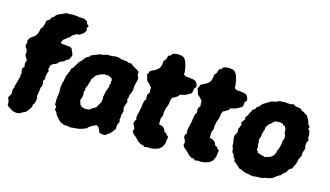

<svg xmlns="http://www.w3.org/2000/svg" viewBox="-85 -997 2228 1295"><g transform="rotate(15 1029.0 -349.5)"><path d="M90.8 20.2 73.8 18.2 56.6 12.6 49.4 5.8 27.6 -6.2 18.2 -17.2 19.4 -31 16.2 -48.6 8.2 -65.2 24.2 -96.4 24.4 -109 23.8 -123.8 31 -142.2 31.8 -155.2 38 -173 42.2 -189 45.4 -204.4 51.4 -220.6 50.6 -235 54 -246.4 50.2 -263.4 49.6 -279.8 62 -295.8 58 -314.8 65.6 -341 54 -358.4 46.6 -375.2 49.4 -393.8 45 -412.8 36.6 -420.8 31.4 -441.6 37.8 -456 34.2 -469.8 45.8 -491.4 53.6 -498 78.2 -515 89.8 -532.4 95.8 -549 99.8 -570.2 110.4 -582.2 118 -602.6 121.4 -618.4 125.2 -633.8 144.6 -645.8 150.6 -660.6 165.6 -670.6 179.2 -687.4 201.4 -699.4 211 -702 230.4 -712.6 245 -717.2 264.4 -716 282.6 -718.8 321.4 -715.6 328.6 -713.2 347 -712.8 372.4 -710.2 389.8 -698.4 395.6 -681.2 408.8 -672.8 400.4 -657 403.4 -639.4 398.8 -629.4 388 -615.8 372.8 -606 364.8 -599 344.6 -598 327.6 -588 316.4 -580.6 305 -565.4 292.2 -560.2 281.6 -547.4 269.8 -541.2 264.8 -535 255.2 -516.4 263.2 -509.8 278.8 -507.6 295.6 -506.8 322.6 -504 334.8 -498.2 342.8 -481.4 353.4 -454.8 349.4 -439.8 338.8 -420.4 323.8 -412 306.2 -397.2 302.8 -396.4 282.6 -388 265.6 -370.2 240.6 -360.2 227.8 -348.4 220.6 -320.6 227 -309.2 219.8 -290.6 216.8 -278 215.6 -266 216.6 -249.6 206 -233.2 211 -219.4 209 -199.8 202.8 -185.6 200.6 -165.8 198.4 -147.6 194 -127.8 198.2 -112 196 -89.8 190.2 -71.6 181 -60 182.2 -48.6 169.6 -28.2 157.6 -12.8 147.2 -1.8 126.2 7 115.6 15.6Z M519.6 15.6 494.4 17.8 462 20.6 443.4 15.4 420.4 16.2 412.8 11.2 393.2 4 382.6 -6.6 368.4 -20.8 355.6 -36.8 346.6 -57.6 335.2 -66 337.4 -89.4 326.8 -101.2 327 -119.6 326.6 -133.6 328.2 -155.2 330.8 -173.6 333.2 -190.2 332.2 -206 332.4 -225.8 336.6 -257.6 343.6 -274V-283.6L348 -305.2L357.4 -328.2L364.6 -343.6L367.8 -362L381.8 -374.8L389.8 -389.2L398.2 -402.2L405.4 -415.6L415 -426.4L430.4 -441.2L436.8 -452.6L450.8 -466L469.2 -474.8L471.4 -483.2L490.2 -490.6L505.6 -496.8L531 -507.6L551.2 -509L578.8 -516.8L613.4 -517L638.8 -520.6L660.8 -519.2L678.4 -512.4L687.8 -512.2L703.6 -509.2L718.6 -509.4L729.4 -502L750 -502.8L766.2 -490.6L781.4 -480.6L796.2 -473.8L815 -459.6L813 -438.8L818 -428.6L823.4 -412.8L817 -387.2L811 -362.2L809.6 -342.2L809 -329.8L804.2 -313.2L794 -291.8L793.2 -272.4L787.8 -263.2L793 -243L780.4 -209L780 -195.8L784.6 -177.6L775.8 -147.6L776.2 -133.2L773.2 -114L778.4 -104.8L766.2 -77.6L765.4 -64.2L765.6 -47.4L755.4 -36.6L748.6 -25.6L732.6 -9.2L718.2 0.6L706 10.4L687.6 9.6L666.6 7L661.2 -4.8L649.2 -29.4L636.2 -39.8L625 -36.4L607.8 -28.6L585.4 -14.2L573.2 -1.4L547.2 8.4L533.2 12.6ZM525 -125.8 541 -127.8 549.8 -126.6 562.4 -131 571.8 -139.4 581.6 -145.6 589.8 -149.6 600.6 -156.8 607 -168.2 611.4 -177 620.6 -191 624.4 -199.2 627.8 -223.2 625.6 -231.4 628.4 -245.2 631 -260.4 633.4 -270.8 636 -282.6 640.8 -292.2 644.4 -303.6 649.4 -315.4 646 -321.6 652.6 -337.6 651 -348.4 654 -358.4 647.4 -373.2 634.2 -378.8 624.6 -384.2 611.4 -382.8 594.4 -385.2 579.8 -379.6 566.6 -376 554.8 -368.2 542.6 -363.2 535 -353 528.8 -342.8 520.6 -334.4 516.4 -316.8 512.2 -305.8 509 -295 507.2 -283.6 502.6 -275.8 496.2 -260.8 497.6 -247.8 491.4 -234.6 493.8 -219.6 492.6 -205.8 490.8 -195.4 484 -180.4 484.2 -167.8 488.2 -161 489.2 -152 491.4 -146.4 500.8 -136.4 504.6 -131.8 518.4 -129.6Z M981 18.4 969.6 8.4H956.8L932.8 -6.2L925.8 -14.6L920.6 -19.6L901.8 -37.4L889.2 -47.2L879.8 -64L884.6 -82L878 -101.4L869.8 -112.6L871.6 -130L882.6 -146.2L878.6 -160.4L882.2 -183.2L887.8 -203L889 -215.2L893.4 -231.2L894.4 -243.6L898.6 -269.6L903 -284.4L911.4 -295.6L909.2 -315.6L910.6 -328.6L922.6 -345.2L920.4 -366.2L922.4 -378.8L903.2 -401.6L889.2 -413.2L883 -422.8L881.2 -434.4L872.8 -456.4L882.8 -474V-481L895.6 -490.6L919.4 -501.6L935.6 -513L947.6 -526.6L956 -552.6L956.8 -573.6L970.2 -588.8L980.2 -618.2L995.2 -623.8L1003 -636.2L1020.6 -642.2L1045.2 -644L1066.8 -640.8L1080.8 -635L1091.6 -623.6L1102.4 -602L1105.6 -586.2L1109.8 -577L1110.6 -565.6L1115 -540.4L1114 -523.6L1129.4 -512.4L1155.6 -511.2L1181.8 -507L1198.4 -501.2L1205.6 -494.2L1214 -478.8L1216 -462.6L1204.4 -448.6L1201.6 -426.2L1196.8 -413.2L1175.8 -401.6L1161.6 -393.2L1144.2 -388L1122.8 -384L1113.6 -370L1097.6 -360.4L1091 -355.4L1078.4 -350.4L1070.4 -332.4L1066.8 -304.8L1062 -288.2L1054.6 -270L1051.6 -254L1048.2 -240.6L1049.6 -225.2L1046.4 -211.6L1038.4 -193.6L1039.2 -174.4L1038 -155.6L1062.2 -148.4L1075.4 -138.4L1083.2 -126.4L1086.4 -114.6L1101.6 -108.6L1105.6 -100L1119.8 -88.6L1115.2 -56.8L1113.4 -42L1101.2 -14.6L1081.2 3L1070.8 7L1043.6 14.4L1024.4 16.6L1000.2 15Z M1335 18.4 1323.6 8.4H1310.8L1286.8 -6.2L1279.8 -14.6L1274.6 -19.6L1255.8 -37.4L1243.2 -47.2L1233.8 -64L1238.6 -82L1232 -101.4L1223.8 -112.6L1225.6 -130L1236.6 -146.2L1232.6 -160.4L1236.2 -183.2L1241.8 -203L1243 -215.2L1247.4 -231.2L1248.4 -243.6L1252.6 -269.6L1257 -284.4L1265.4 -295.6L1263.2 -315.6L1264.6 -328.6L1276.6 -345.2L1274.4 -366.2L1276.4 -378.8L1257.2 -401.6L1243.2 -413.2L1237 -422.8L1235.2 -434.4L1226.8 -456.4L1236.8 -474V-481L1249.6 -490.6L1273.4 -501.6L1289.6 -513L1301.6 -526.6L1310 -552.6L1310.8 -573.6L1324.2 -588.8L1334.2 -618.2L1349.2 -623.8L1357 -636.2L1374.6 -642.2L1399.2 -644L1420.8 -640.8L1434.8 -635L1445.6 -623.6L1456.4 -602L1459.6 -586.2L1463.8 -577L1464.6 -565.6L1469 -540.4L1468 -523.6L1483.4 -512.4L1509.6 -511.2L1535.8 -507L1552.4 -501.2L1559.6 -494.2L1568 -478.8L1570 -462.6L1558.4 -448.6L1555.6 -426.2L1550.8 -413.2L1529.8 -401.6L1515.6 -393.2L1498.2 -388L1476.8 -384L1467.6 -370L1451.6 -360.4L1445 -355.4L1432.4 -350.4L1424.4 -332.4L1420.8 -304.8L1416 -288.2L1408.6 -270L1405.6 -254L1402.2 -240.6L1403.6 -225.2L1400.4 -211.6L1392.4 -193.6L1393.2 -174.4L1392 -155.6L1416.2 -148.4L1429.4 -138.4L1437.2 -126.4L1440.4 -114.6L1455.6 -108.6L1459.6 -100L1473.8 -88.6L1469.2 -56.8L1467.4 -42L1455.2 -14.6L1435.2 3L1424.8 7L1397.6 14.4L1378.4 16.6L1354.2 15Z M1741.2 20 1727 18.2 1709.2 14 1686.6 10.6 1669.2 5.4 1658 -1.8 1635.8 -7.6 1629.6 -16.6 1614.8 -28 1603.8 -37.8 1592.4 -46.6V-57.4L1580.6 -73.2L1577.8 -86.6L1567.4 -98.2L1563.4 -107L1561.8 -126.8L1555.6 -138.6L1554.8 -151.2L1553.6 -167.6L1550 -188.2L1549 -210.2L1563.6 -239L1562.6 -265.2L1569.4 -276.6L1575.8 -296.2L1571.2 -308.6L1580.6 -324.2L1591.2 -337.4L1588 -350.2L1603 -370.4L1607.2 -383.4L1613.6 -392.6L1622.8 -412.6L1639 -422.2L1643.6 -434.6L1658.4 -444.2L1665.4 -453L1676.8 -466.4L1700.4 -481.4L1711.6 -487.4L1728.2 -498.8L1757.2 -504.8L1766.4 -508.2L1785 -516.8L1802.6 -516.6L1824.6 -518L1857.8 -514.4L1879.4 -520L1893 -511.2L1917.4 -506.6L1936.4 -503L1943.2 -493L1961.6 -486L1973.6 -477.6L1985 -471L1992.8 -458L2001 -445.2L2008.6 -426.2L2010.2 -416.2L2024.4 -399.4L2018.6 -385L2030.8 -373.4V-364L2034.8 -349L2033.8 -326.6L2041 -310.6L2030.8 -291.6L2028.8 -268.6L2033.6 -250.4L2022.8 -219.8L2023.4 -202.8L2018 -189.2L2007.4 -167.2L2005.4 -153.4L2000.2 -134.8L1989.6 -115L1983.4 -99.4L1966.4 -90.8L1958.4 -79.2L1949.8 -63.6L1933.2 -51.4L1921.4 -36.2L1904.2 -27.4L1891.2 -17.6L1877 -6L1860.2 1.4L1840.4 6.6L1820.8 9.2L1805.8 15.4L1786.4 16.4L1761.2 17.4ZM1782.2 -125 1806.6 -132.4 1820.6 -136.6 1830.2 -144 1840.4 -152.4 1847.8 -165.8 1853 -179V-188.6L1857.8 -196.6L1863 -208.6L1866.4 -221.8L1868.4 -230.6L1871.6 -249.2L1872.6 -264.4L1878.8 -275.8L1880.8 -286.4L1877 -308.8L1872.4 -315.6L1871 -335L1869.2 -347.2L1865.4 -353.8L1862 -362.4L1847.4 -365.6L1846.2 -373.2L1823.6 -379L1805.2 -378L1788.2 -375.8L1773.4 -362.2L1763.4 -352L1754.2 -347L1748.2 -337L1741.2 -328L1736.4 -317.2V-304.6L1732.2 -295.2L1729.4 -281.2L1724.8 -271L1725.8 -258.6L1718.6 -239.6L1716 -221.8L1721 -211.8L1718.6 -197.4L1721.2 -186L1721.8 -172.8L1720 -159.2L1728.4 -152L1729.8 -142.4L1749 -136L1759.8 -131.8L1772.8 -130.6Z"/></g></svg>

Font: Winky Rough
Style: Italic
Weight: 400
Italic angle: -8.97852°
Designer: Simon Atzbach
Foundry: typofactur
Version: Version 1.206